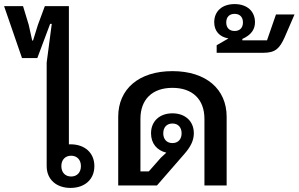

<svg xmlns="http://www.w3.org/2000/svg" viewBox="-97 -910 1465 942"><path d="M249 12C318 12 366 -29 366 -95C366 -161 318 -202 249 -202H241V-880H123L89 -788L65 -711H61L44 -788L16 -880H-77L11 -625H86L149 -793H157L132 -603V-95C132 -29 180 12 249 12ZM252 -44C223 -44 204 -64 204 -95C204 -126 223 -146 252 -146C281 -146 300 -126 300 -95C300 -64 281 -44 252 -44Z M483 0H673L807 -154C838 -189 854 -221 854 -256C854 -316 811 -354 749 -354C687 -354 644 -316 644 -256C644 -206 673 -172 719 -161L692 -136L633 -69H592V-327C592 -422 650 -479 749 -479C848 -479 906 -422 906 -327V0H1015V-337C1015 -473 914 -561 749 -561C584 -561 483 -473 483 -337ZM749 -208C721 -208 704 -227 704 -256C704 -285 721 -304 749 -304C777 -304 794 -285 794 -256C794 -227 777 -208 749 -208Z M966 -651H1195C1254 -651 1275 -672 1300 -728L1348 -839H1257L1213 -712H1092V-719C1137 -739 1154 -767 1154 -801C1154 -855 1115 -890 1054 -890C993 -890 954 -855 954 -801C954 -758 980 -729 1022 -722L1023 -721L966 -688ZM1054 -758C1029 -758 1013 -773 1013 -800C1013 -827 1029 -842 1054 -842C1079 -842 1095 -827 1095 -800C1095 -773 1079 -758 1054 -758Z"/></svg>

Font: IBM Plex Thai Looped Medium
Style: Regular
Weight: 500
Designer: Mike Abbink, Paul van der Laan, Pieter van Rosmalen, Ben Mitchell, Mark Frömberg
Foundry: Bold Monday
Version: Version 1.0